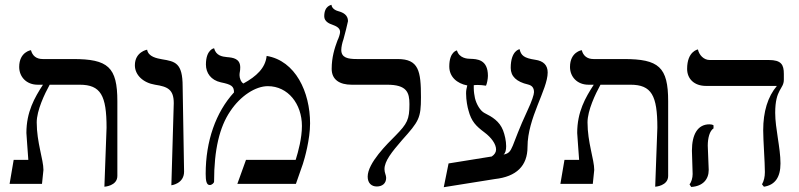

<svg xmlns="http://www.w3.org/2000/svg" viewBox="-20 -766 3328 800"><path d="M415 12C415 12 469 9 469 -33V-344C469 -487 430 -520 284 -520H158C131 -520 115 -534 109 -557C109 -557 60 -550 60 -487C60 -446 90 -413 137 -413H159C124 -359 90 -300 90 -212C90 -202 96 -135 98 -100H37L20 0H155L161 -58C161 -101 133 -173 133 -256C133 -306 166 -375 187 -413H312C400 -413 424 -368 424 -234Z M694 6C694 6 747 0 747 -51L741 -406C741 -504 710 -510 655 -519C634 -523 598 -529 593 -559C593 -559 542 -550 542 -494C542 -453 577 -421 626 -413C679 -405 704 -393 704 -336Z M1091 -533C1086 -483 1049 -448 994 -418C984 -424 978 -440 978 -453C978 -466 981 -468 981 -485C981 -522 951 -526 926 -528C906 -530 880 -534 872 -565C872 -565 838 -560 838 -497C838 -462 859 -432 900 -423C944 -414 955 -407 955 -381C879 -298 837 -178 837 -42C837 -14 840 5 854 5C863 5 872 -4 872 -9C872 -143 895 -237 939 -302C982 -367 1045 -407 1096 -407C1180 -407 1238 -333 1238 -241C1238 -191 1223 -135 1212 -100H1005L969 0H1213L1242 -83C1249 -104 1272 -185 1272 -252C1272 -383 1211 -513 1091 -533Z M1402 -558C1402 -570 1406 -588 1411 -602C1414 -611 1430 -675 1430 -678C1430 -704 1409 -714 1391 -719C1383 -721 1363 -728 1361 -746C1361 -745 1331 -743 1331 -698C1331 -676 1353 -667 1365 -663C1378 -658 1397 -651 1397 -633C1397 -624 1391 -607 1386 -597C1374 -565 1362 -527 1362 -479C1362 -434 1395 -413 1445 -413H1593C1675 -413 1686 -381 1686 -332C1686 -268 1677 -251 1628 -201C1594 -167 1512 -87 1512 -30C1512 -3 1528 11 1550 11C1572 11 1589 -1 1589 -25C1589 -36 1582 -46 1582 -61C1582 -95 1612 -132 1655 -182C1726 -261 1734 -274 1734 -361C1734 -470 1725 -520 1637 -520H1467C1430 -520 1402 -525 1402 -558Z M1927 -410C1924 -398 1922 -390 1922 -377C1922 -348 1928 -319 1932 -306C1944 -260 1963 -241 1999 -214C2027 -193 2047 -166 2047 -143C2047 -132 2041 -122 2029 -114L1849 -85L1829 14L2042 -20C2132 -30 2178 -75 2178 -154C2178 -275 2262 -393 2262 -464C2262 -494 2245 -512 2210 -517C2163 -524 2151 -535 2145 -561C2145 -561 2108 -556 2108 -483C2108 -448 2132 -425 2180 -414C2196 -410 2205 -401 2205 -382C2205 -372 2196 -344 2178 -306C2106 -152 2120 -130 2078 -122C2086 -128 2089 -141 2089 -157C2089 -179 2083 -205 2076 -223C2061 -261 2031 -279 1999 -295C1981 -304 1965 -332 1959 -357C1957 -368 1954 -382 1954 -399C1954 -404 1954 -408 1954 -411C1960 -412 1966 -412 1971 -412C1981 -412 1991 -411 2005 -409C2009 -417 2013 -438 2013 -450C2013 -519 1967 -520 1939 -521C1928 -521 1893 -523 1884 -556C1884 -556 1852 -551 1852 -489C1852 -446 1884 -418 1927 -410Z M2710 12C2710 12 2764 9 2764 -33V-344C2764 -487 2725 -520 2579 -520H2453C2426 -520 2410 -534 2404 -557C2404 -557 2355 -550 2355 -487C2355 -446 2385 -413 2432 -413H2454C2419 -359 2385 -300 2385 -212C2385 -202 2391 -135 2393 -100H2332L2315 0H2450L2456 -58C2456 -101 2428 -173 2428 -256C2428 -306 2461 -375 2482 -413H2607C2695 -413 2719 -368 2719 -234Z M3210 -296C3210 -396 3246 -394 3246 -434V-458C3246 -496 3236 -516 3183 -516H2937C2912 -516 2893 -537 2888 -560C2888 -560 2843 -553 2843 -479C2843 -438 2872 -408 2922 -408H3217C3179 -363 3160 -301 3160 -223C3160 -181 3167 -91 3167 -49C3167 -29 3163 -12 3155 2L3163 12C3209 5 3232 -27 3232 -85C3232 -151 3210 -230 3210 -296ZM2929 -159C2929 -191 2937 -221 2953 -231V-244C2948 -247 2942 -248 2936 -248C2887 -248 2863 -206 2863 -138C2863 -119 2866 -59 2866 -41C2866 -25 2861 -7 2853 2L2860 13C2909 10 2933 -19 2933 -58C2933 -77 2929 -140 2929 -159Z"/></svg>

Font: Libertinus Math
Style: Regular
Weight: 400
Designer: Philipp H. Poll, Khaled Hosny
Foundry: Caleb Maclennan
Version: Version 7.050;RELEASE